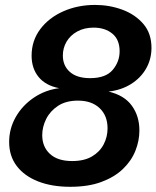

<svg xmlns="http://www.w3.org/2000/svg" viewBox="-20 -735 626 768"><path d="M260.7 12.2Q187.5 12.2 132.6 -9.3Q77.6 -30.8 47.1 -70.8Q16.6 -110.8 16.6 -167Q16.6 -220.2 42.7 -266.4Q68.8 -312.5 114.5 -343.8Q160.2 -375 216.8 -382.3Q162.6 -392.6 134.5 -427Q106.4 -461.4 106.4 -512.2Q106.4 -572.3 140.9 -618.2Q175.3 -664.1 233.2 -689.7Q291 -715.3 360.4 -715.3Q417.5 -715.3 469.2 -696.3Q521 -677.2 553.7 -638.9Q586.4 -600.6 585.9 -542Q585.4 -496.6 563.7 -459.5Q542 -422.4 503.4 -398.4Q464.8 -374.5 414.1 -368.7Q477.1 -354 507.3 -312.3Q537.6 -270.5 537.6 -213.4Q537.6 -171.9 521.5 -131.6Q505.4 -91.3 471.4 -58.8Q437.5 -26.4 385.3 -7.1Q333 12.2 260.7 12.2ZM268.6 -90.8Q316.4 -90.8 347.7 -109.1Q378.9 -127.4 394.5 -157.2Q410.2 -187 410.2 -221.7Q410.2 -272.5 378.4 -302.5Q346.7 -332.5 292 -332.5Q244.1 -332.5 212.4 -311.8Q180.7 -291 164.8 -259.3Q148.9 -227.5 148.9 -194.3Q148.9 -147.9 179.7 -119.4Q210.4 -90.8 268.6 -90.8ZM340.3 -422.4Q402.8 -422.4 430.7 -455.3Q458.5 -488.3 458.5 -529.8Q458.5 -576.7 429.2 -600.6Q399.9 -624.5 354.5 -624.5Q316.9 -624.5 289.1 -609.1Q261.2 -593.8 246.3 -568.4Q231.4 -543 231.4 -512.7Q231.4 -472.2 259.5 -447.3Q287.6 -422.4 340.3 -422.4Z"/></svg>

Font: Schibsted Grotesk SemiBold
Style: Italic
Weight: 600
Italic angle: -12°
Designer: Bakken & Baeck AS, Henrik Kongsvoll
Foundry: Schibsted ASA
Version: Version 1.100;gftools[0.9.25]